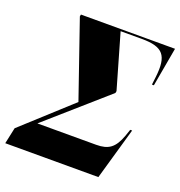

<svg xmlns="http://www.w3.org/2000/svg" viewBox="-166 -824 877 934"><g transform="rotate(20 272.5 -357.0)"><path d="M-37 0H445L522 -269H512L500 -234C475 -166 445 -144 381 -144H77L383 -413L385 -423L304 -704H413C525 -704 554 -668 541 -554L536 -512H546L582 -714H95L93 -704L229 -310L-19 -84Z"/></g></svg>

Font: Noto Serif Display Condensed Black
Style: Italic
Weight: 900
Width: 3
Italic angle: -12°
Designer: Monotype Design Team
Foundry: Monotype Imaging Inc.
Version: Version 2.009